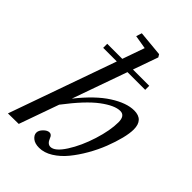

<svg xmlns="http://www.w3.org/2000/svg" viewBox="-217 -817 920 920"><g transform="rotate(45 242.5 -357.0)"><path d="M3.4 0 196.3 -544.9H104V-572.3H206.1L245.6 -684.6L176.3 -696.3L185.5 -725.1L314.9 -712.9L323.2 -699.2L278.3 -572.3H388.7V-544.9H268.6L169.9 -266.6Q240.2 -355 305.2 -396.5Q370.1 -438 421.4 -438Q484.4 -438 484.4 -371.6Q484.4 -345.7 474.9 -307.6Q465.3 -269.5 448.7 -226.8Q432.1 -184.1 407.7 -141.6Q383.3 -99.1 355.5 -65.2Q327.6 -31.2 293.5 -10Q259.3 11.2 225.1 11.2Q196.3 11.2 180.4 -2Q164.6 -15.1 164.6 -30.8Q164.6 -46.4 179.7 -61.5Q194.8 -76.7 209 -76.7Q223.6 -76.7 230 -58.1Q240.7 -30.3 260.7 -30.3Q290.5 -30.3 325.9 -85.4Q361.3 -140.6 384.8 -215.1Q408.2 -289.6 408.2 -344.2Q408.2 -389.2 376 -389.2Q338.4 -389.2 281.2 -346.4Q224.1 -303.7 147.5 -203.1L75.7 -1Z"/></g></svg>

Font: Elstob 14pt
Style: Italic
Weight: 400
Italic angle: -20°
Designer: Peter S. Baker
Version: Version 1.015